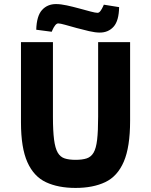

<svg xmlns="http://www.w3.org/2000/svg" viewBox="-20 -910 742 943"><path d="M351 13Q266 13 206 -15Q146 -43 114.5 -113.5Q83 -184 83 -309V-703H240V-337Q240 -267 245.5 -224.5Q251 -182 263.5 -160.5Q276 -139 297.5 -132Q319 -125 351 -125Q384 -125 405.5 -132Q427 -139 439.5 -160Q452 -181 457 -223.5Q462 -266 462 -337V-703H619V-317Q619 -188 588 -116Q557 -44 497 -15.5Q437 13 351 13ZM470 -750Q448 -750 417.5 -757Q387 -764 356 -772.5Q325 -781 300.5 -788Q276 -795 266 -795Q258 -795 250.5 -785Q243 -775 238.5 -764.5Q234 -754 234 -754L158 -764Q160 -832 186.5 -861Q213 -890 255 -890Q278 -890 308 -883.5Q338 -877 369 -868.5Q400 -860 424.5 -853.5Q449 -847 459 -847Q467 -847 474 -857Q481 -867 485.5 -877Q490 -887 490 -887L565 -875Q564 -808 538 -779Q512 -750 470 -750Z"/></svg>

Font: Ruda SemiBold
Style: Bold
Weight: 900
Designer: Mariela Monsalve and Angelina Sanchez
Foundry: Mariela Monsalve and Angelina Sanchez
Version: Version 2.000